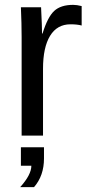

<svg xmlns="http://www.w3.org/2000/svg" viewBox="-20 -558 373 790"><path d="M157 0H69V-405Q69 -460 66 -528H149Q153 -448 153 -420H155Q176 -488 203 -513Q230 -538 281 -538Q296 -538 316 -533V-453Q298 -458 270 -458Q215 -458 186 -410.5Q157 -363 157 -275ZM161 48V94Q161 165 120 212H63Q109 161 109 124H66V48Z"/></svg>

Font: Libra Sans
Style: Regular
Weight: 400
Foundry: Context Ltd
Version: Version 1.002